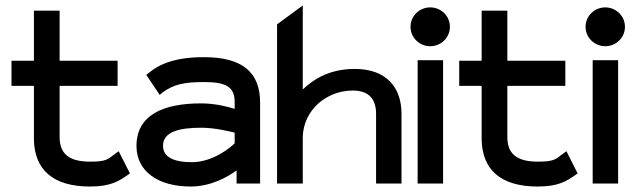

<svg xmlns="http://www.w3.org/2000/svg" viewBox="-20 -671 2324 702"><path d="M22 -357H104V-161C106 -52 172 11 309 11C385 11 415 -9 448 -32L455 -37L414 -118L404 -111C374 -89 372 -80 309 -80C231 -80 198 -110 198 -170V-357H410V-449H198V-632H104V-449H22Z M479 -137C479 -46 556 11 677 11C752 11 814 -25 845 -48V0H931V-296C931 -407 866 -462 726 -462C624 -462 565 -439 522 -403L515 -397L564 -324L573 -332C615 -363 654 -371 726 -371C807 -371 838 -353 838 -298V-273C813 -281 766 -293 715 -293C576 -293 479 -250 479 -137ZM576 -138C576 -189 635 -204 715 -204C766 -204 817 -191 838 -186V-147C826 -135 761 -78 681 -78C615 -78 576 -97 576 -138Z M993 0H1087V-166C1087 -220 1111 -262 1142 -291C1171 -317 1214 -340 1270 -340C1330 -340 1355 -307 1355 -255V0H1448V-255C1448 -351 1393 -419 1277 -419C1191 -419 1131 -386 1087 -344V-651L993 -582Z M1481 -573C1481 -533 1514 -502 1553 -502C1592 -502 1625 -533 1625 -573C1625 -613 1592 -644 1553 -644C1514 -644 1481 -613 1481 -573ZM1507 0H1600V-451H1507Z M1659 -357H1741V-161C1743 -52 1809 11 1946 11C2022 11 2052 -9 2085 -32L2092 -37L2051 -118L2041 -111C2011 -89 2009 -80 1946 -80C1868 -80 1835 -110 1835 -170V-357H2047V-449H1835V-632H1741V-449H1659Z M2121 -573C2121 -533 2154 -502 2193 -502C2232 -502 2265 -533 2265 -573C2265 -613 2232 -644 2193 -644C2154 -644 2121 -613 2121 -573ZM2147 0H2240V-451H2147Z"/></svg>

Font: Charger Pro
Style: ExBdSuExt
Weight: 400
Designer: Jasper
Foundry: Cannot Into Space Fonts
Version: Version 1.09